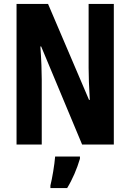

<svg xmlns="http://www.w3.org/2000/svg" viewBox="-20 -734 662 975"><path d="M558 0V-714H430V-389C430 -348 432 -294 436 -227H432L224 -714H64V0H192V-331C192 -372 190 -428 185 -498H189L397 0ZM386 72V61H260C257 101 245 173 236 208V221H321C348 177 371 123 386 72Z"/></svg>

Font: Noto Sans Lao Looped ExtraCondensed
Style: Bold
Weight: 700
Width: 2
Designer: Mark Frömberg, Ben Mitchell
Foundry: The Fontpad Ltd
Version: Version 1.002